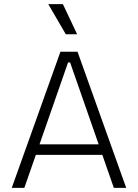

<svg xmlns="http://www.w3.org/2000/svg" viewBox="-20 -911 670 931"><path d="M37 0 273 -660H356L592 0H532L320 -608H310L98 0ZM136 -160V-211H499V-160ZM299 -745 214 -891H285L354 -745Z"/></svg>

Font: Bricolage Grotesque 96pt ExtraBold ExtraLight
Style: Regular
Weight: 250
Version: Version 1.001;gftools[0.9.33.dev8+g029e19f]